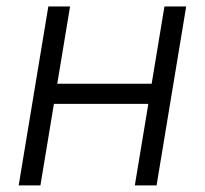

<svg xmlns="http://www.w3.org/2000/svg" viewBox="-20 -562 621 582"><path d="M457 -308.1 446.3 -247.1H126.5L137.2 -308.1ZM192.4 -542.5 102.5 0H36.6L126.5 -542.5ZM544.4 -542.5 454.6 0H388.7L478.5 -542.5Z"/></svg>

Font: Inter 16pt Light
Style: Italic
Weight: 300
Italic angle: -9.3988°
Version: Version 4.001;git-66647c0bb